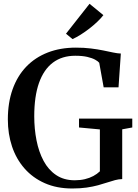

<svg xmlns="http://www.w3.org/2000/svg" viewBox="-20 -1010 746 1040"><path d="M371 11Q287.5 11 222.5 -17.8Q157.5 -46.5 112.8 -97.5Q68 -148.5 45.2 -216.5Q22.5 -284.5 22.5 -363Q22.5 -454 48.2 -526.2Q74 -598.5 122.2 -648.8Q170.5 -699 238.5 -725.5Q306.5 -752 391 -752Q435 -752 471.8 -747.5Q508.5 -743 539 -736.8Q569.5 -730.5 593.2 -725.5Q617 -720.5 634.5 -720L622 -537H541.5L517.5 -670Q511 -678 495.2 -686.8Q479.5 -695.5 453 -701.8Q426.5 -708 387.5 -708Q316 -708 266.5 -670.8Q217 -633.5 191.2 -560.8Q165.5 -488 165.5 -380Q165.5 -312 177.8 -249.8Q190 -187.5 216 -138.8Q242 -90 284 -61.8Q326 -33.5 385 -33.5Q414.5 -33.5 439.8 -39.5Q465 -45.5 485.5 -56.5Q506 -67.5 521 -82V-309L408 -319.5V-367.5H696.5V-319.5L642 -309.5V-40Q622.5 -39.5 602.8 -34.2Q583 -29 560.8 -21.5Q538.5 -14 511 -6.5Q483.5 1 449.2 6Q415 11 371 11ZM372.5 -798.5 337.5 -827.5 465 -989.5 540 -928Q526.5 -910.5 506.8 -891.8Q487 -873 464 -855.2Q441 -837.5 417.8 -822.8Q394.5 -808 373.5 -798.5Z"/></svg>

Font: Merriweather 72pt SemiBold
Style: Regular
Weight: 600
Version: Version 2.100